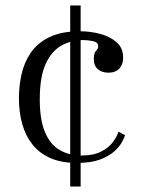

<svg xmlns="http://www.w3.org/2000/svg" viewBox="-20 -680 525 700"><path d="M261 -86Q204 -86 164 -103.5Q124 -121 98.5 -153Q73 -185 61 -228Q49 -271 49 -322Q49 -366 58.5 -409Q68 -452 92 -487.5Q116 -523 160 -544.5Q204 -566 272 -566Q309 -566 345 -556.5Q381 -547 405 -526Q429 -505 429 -470Q429 -445 415 -430Q401 -415 375 -415Q352 -415 337 -427.5Q322 -440 322 -465Q322 -487 330 -494.5Q338 -502 338 -512Q338 -526 319 -530Q300 -534 283 -534Q241 -534 205 -514.5Q169 -495 147 -448Q125 -401 125 -318Q125 -242 144.5 -197Q164 -152 198.5 -132.5Q233 -113 277 -113Q321 -113 349 -127.5Q377 -142 392 -162.5Q407 -183 412 -200L436 -187Q434 -179 425 -162.5Q416 -146 397 -128.5Q378 -111 345 -98.5Q312 -86 261 -86ZM236 0V-660H274V0Z"/></svg>

Font: Frank Ruhl Libre Light
Style: Regular
Weight: 300
Designer: Yanek Iontef
Foundry: Fontef
Version: Version 6.003;gftools[0.9.30]